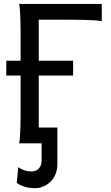

<svg xmlns="http://www.w3.org/2000/svg" viewBox="-20 -733 567 982"><path d="M12.2 -346.7H85.4V-212.4C85.4 -116.2 85.4 -39.1 78.1 0H192.9V87.9C192.9 124.5 169.4 144 141.6 144C114.3 144 94.2 135.7 73.2 122.1L65.9 202.6C91.8 221.2 125 229.5 158.7 229.5C217.3 229.5 273.4 182.1 273.4 107.4V-80.6H178.2V-346.7H354V-422.4H178.2V-632.3H287.6C383.8 -632.3 461.4 -631.8 500.5 -625V-712.9H78.1C85.4 -673.8 85.4 -596.7 85.4 -500.5V-422.4H12.2Z"/></svg>

Font: Andika
Style: Regular
Weight: 400
Designer: Victor Gaultney, Annie Olsen, Julie Remington, Don Collingsworth, Eric Hays
Foundry: SIL International
Version: Version 1.000